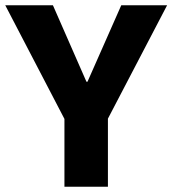

<svg xmlns="http://www.w3.org/2000/svg" viewBox="-29 -713 658 733"><path d="M383 -260V0H217V-259L-9 -693H173L301 -401H305L434 -693H609Z"/></svg>

Font: Qzxlaeiskcpccdgjqmyffctclhy
Style: Regular
Weight: 700
Monospace: yes
Designer: Carrois Corporate & Edenspiekermann
Foundry: Carrois Corporate GbR & Edenspiekermann AG
Version: Version 2.001